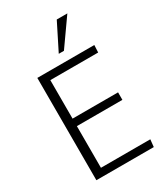

<svg xmlns="http://www.w3.org/2000/svg" viewBox="-234 -1079 1027 1181"><g transform="rotate(-30 279.0 -489.0)"><path d="M277.3 -789.1 372.1 -978H447.3L314 -789.1ZM88.9 0V-726.6H493.7L491.2 -674.8H151.4V-401.4H474.6V-348.1H151.4V-52.2H502L496.6 0Z"/></g></svg>

Font: Oxygen Light
Style: Regular
Weight: 300
Designer: vernon adams
Foundry: Vernon Adams
Version: Version Release 0.2.3 webfont; ttfautohint (v0.93.3-1d66) -l